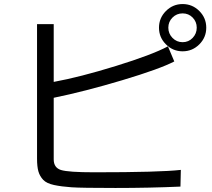

<svg xmlns="http://www.w3.org/2000/svg" viewBox="-20 -891 1040 944"><path d="M162.1 -111.3V-772.5H244.1V-488.3Q372.1 -511.7 549.3 -566.4Q726.6 -621.1 805.7 -663.1L836.9 -588.9Q765.6 -551.8 581.1 -496.6Q396.5 -441.4 244.1 -410.2V-107.4Q244.1 -66.4 279.8 -55.2Q315.4 -43.9 444.3 -43.9Q766.6 -43.9 869.1 -55.7L867.2 26.4Q714.8 33.2 547.4 33.2Q379.9 33.2 331.1 29.8Q282.2 26.4 245.6 18.6Q209 10.7 192.4 -6.8Q175.8 -24.4 168.9 -47.9Q162.1 -71.3 162.1 -111.3ZM795.9 -672.9Q761.7 -707 761.7 -754.9Q761.7 -802.7 795.9 -836.9Q830.1 -871.1 877.9 -871.1Q925.8 -871.1 960 -836.9Q994.1 -802.7 994.1 -754.9Q994.1 -707 960 -672.9Q925.8 -638.7 877.9 -638.7Q830.1 -638.7 795.9 -672.9ZM828.1 -804.7Q807.6 -784.2 807.6 -754.9Q807.6 -725.6 828.1 -704.6Q848.6 -683.6 877.9 -683.6Q907.2 -683.6 927.2 -704.6Q947.3 -725.6 947.3 -754.9Q947.3 -784.2 927.2 -804.7Q907.2 -825.2 877.9 -825.2Q848.6 -825.2 828.1 -804.7Z"/></svg>

Font: GenEi M Gothic v2 Regular
Style: Regular
Weight: 400
Version: Version 2.0